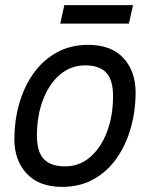

<svg xmlns="http://www.w3.org/2000/svg" viewBox="-20 -717 586 749"><path d="M222 12Q132 12 84 -40Q36 -92 36 -174Q36 -245 54.5 -311Q73 -377 109.5 -429Q146 -481 200 -511.5Q254 -542 324 -542Q414 -542 461.5 -490.5Q509 -439 509 -356Q509 -285 490.5 -219Q472 -153 436 -101Q400 -49 346.5 -18.5Q293 12 222 12ZM234 -68Q290 -68 332 -104.5Q374 -141 397.5 -203Q421 -265 421 -342Q421 -405 394.5 -433.5Q368 -462 312 -462Q256 -462 213.5 -425.5Q171 -389 147.5 -327Q124 -265 124 -188Q124 -124 151.5 -96Q179 -68 234 -68ZM215 -625 231 -697H499L483 -625Z"/></svg>

Font: Geist Regular
Style: Italic
Weight: 400
Italic angle: -12°
Designer: Basement.studio, Andrés Briganti, Mateo Zaragoza
Foundry: Basement.studio, Vercel, Andrés Briganti, Guido Ferreyra, Mateo Zaragoza
Version: Version 1.500; ttfautohint (v1.8.4.7-5d5b)